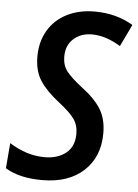

<svg xmlns="http://www.w3.org/2000/svg" viewBox="-54 -765 588 817"><g transform="rotate(5 240.5 -357.0)"><path d="M-1 -27 8 -135Q82 -88 158 -88Q214 -88 249.5 -116Q285 -144 285 -199Q285 -236 266 -262.5Q247 -289 198 -327Q144 -369 117.5 -410Q91 -451 91 -512Q91 -575 119 -623Q147 -671 198.5 -697.5Q250 -724 318 -724Q410 -724 482 -681L437 -587Q373 -626 315 -626Q267 -626 236 -598Q205 -570 205 -522Q205 -485 224 -460Q243 -435 292 -397Q347 -356 373 -314Q399 -272 399 -211Q399 -110 334 -50Q269 10 157 10Q58 10 -1 -27Z"/></g></svg>

Font: Noto Sans UI NarrowMedium
Style: Italic
Weight: 500
Width: 4
Italic angle: -12°
Designer: Monotype Design Team
Foundry: Monotype Imaging Inc.
Version: Version 1.001